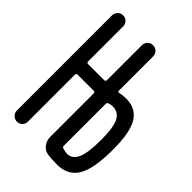

<svg xmlns="http://www.w3.org/2000/svg" viewBox="-217 -827 933 933"><g transform="rotate(45 250.0 -360.0)"><path d="M309.6 -366.2V-78.1Q309.6 -69.3 318.4 -67.4Q335 -62.5 347.7 -61.5Q382.8 -61.5 400.4 -98.6Q418 -135.7 418 -227.5Q418 -312.5 399.9 -347.2Q381.8 -381.8 344.7 -381.8Q329.1 -381.8 318.4 -377.9Q309.6 -375 309.6 -366.2ZM27.3 -38.1V-692.4Q27.3 -708 38.6 -719.2Q49.8 -730.5 65.9 -730.5Q82 -730.5 92.8 -719.2Q103.5 -708 103.5 -692.4V-451.2Q103.5 -442.4 112.3 -442.4H222.7Q231.4 -442.4 232.4 -451.2V-691.4Q232.4 -708 243.2 -719.2Q253.9 -730.5 271 -730.5Q288.1 -730.5 298.8 -719.2Q309.6 -708 309.6 -691.4V-457Q309.6 -448.2 318.4 -450.2Q341.8 -455.1 362.3 -455.1Q428.7 -455.1 460.4 -404.3Q492.2 -353.5 492.2 -235.4Q492.2 -100.6 458 -45.4Q423.8 9.8 351.6 9.8Q315.4 9.8 287.1 5.9Q262.7 2.9 247.6 -17.1Q232.4 -37.1 232.4 -61.5V-361.3Q232.4 -370.1 222.7 -370.1H112.3Q104.5 -370.1 103.5 -361.3V-38.1Q103.5 -22.5 92.8 -11.2Q82 0 65.9 0Q49.8 0 38.6 -11.2Q27.3 -22.5 27.3 -38.1Z"/></g></svg>

Font: Rounded Mgen+ 1m regular
Style: Regular
Weight: 400
Designer: [Source Han Sans]
Ryoko NISHIZUKA  (kana & ideographs); Paul D. Hunt (Latin, Greek & Cyrillic); Wenlong ZHANG  (bopomofo
Version: Version 1.059.20150602